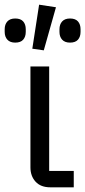

<svg xmlns="http://www.w3.org/2000/svg" viewBox="-45 -800 364 820"><path d="M270 -70V0H170Q129 0 107 -24Q85 -48 85 -85V-516H165V-70ZM254 -618Q232 -618 220.5 -630.5Q209 -643 209 -664V-675Q209 -696 220.5 -708.5Q232 -721 254 -721Q277 -721 288 -708.5Q299 -696 299 -675V-664Q299 -643 288 -630.5Q277 -618 254 -618ZM20 -618Q-2 -618 -13.5 -630.5Q-25 -643 -25 -664V-675Q-25 -696 -13.5 -708.5Q-2 -721 20 -721Q43 -721 54 -708.5Q65 -696 65 -675V-664Q65 -643 54 -630.5Q43 -618 20 -618ZM194 -769 142 -585 93 -592 122 -780Z"/></svg>

Font: IBM Plex Sans Var
Style: Regular
Weight: 400
Designer: Mike Abbink, Paul van der Laan, Pieter van Rosmalen
Foundry: Bold Monday
Version: Version 3.000